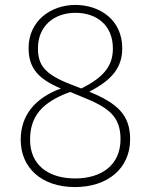

<svg xmlns="http://www.w3.org/2000/svg" viewBox="-20 -748 611 779"><path d="M342 -376C434 -423 476 -474 476 -552C476 -669 383 -728 286 -728C186 -728 96 -663 96 -553C96 -470 137 -427 227 -389C121 -350 64 -279 64 -181C64 -67 149 11 284 11C416 11 508 -64 508 -183C508 -282 456 -329 342 -376ZM134 -552C134 -644 201 -696 286 -696C372 -696 438 -646 438 -551C438 -480 400 -434 310 -389L266 -406C161 -447 134 -484 134 -552ZM285 -24C177 -24 102 -78 102 -181C102 -275 149 -333 265 -375L308 -357C419 -313 469 -278 469 -183C469 -78 391 -24 285 -24Z"/></svg>

Font: Glow Sans SC Normal ExtraLight
Style: Regular
Weight: 200
Designer: Ryoko NISHIZUKA (kana, bopomofo & ideographs); Paul D. Hunt (Latin, Greek & Cyrillic); Sandoll Communications, Soo-young
Version: Version 0.93